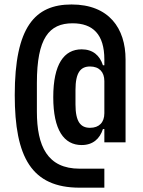

<svg xmlns="http://www.w3.org/2000/svg" viewBox="-20 -730 640 862"><path d="M448.5 27.3H337.7C192.8 27.3 145.6 -73.9 145.6 -229V-358C145.6 -558.9 200.6 -625.4 305.8 -625.4C396.7 -625.4 448.5 -576 448.5 -463.1V-437.1H442.1C427.9 -481.2 396.7 -508.5 346.6 -508.5C267.4 -508.5 219.1 -441.8 219.1 -293.7C219.1 -146 267.4 -78.8 346.6 -78.8C396.7 -78.8 427.9 -106.5 442.1 -150.6H448.5V-90.9H543.7V-463.1C543.7 -602.3 469.8 -709.9 301.1 -709.9C136.4 -709.9 46.2 -608.3 46.2 -303.3C46.2 -24.1 121.8 112.6 337.7 112.6H448.5ZM318.9 -261.7V-326C318.9 -404.8 342 -431.5 384.2 -431.5C425.1 -431.5 448.5 -407 448.5 -366.1V-221.6C448.5 -180.4 425.1 -156.2 384.2 -156.2C342 -156.2 318.9 -182.9 318.9 -261.7Z"/></svg>

Font: Margiela Mono SemiBold
Style: Regular
Weight: 600
Designer: Mike Abbink, Paul van der Laan, Pieter van Rosmalen
Foundry: Bold Monday
Version: Version 2.003 2021